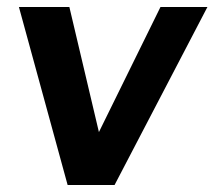

<svg xmlns="http://www.w3.org/2000/svg" viewBox="-20 -528 612 548"><path d="M34 -508H178L298 0H173ZM572 -508 307 0H188L438 -508Z"/></svg>

Font: Inclusive Sans
Style: Bold Italic
Weight: 700
Italic angle: -7°
Designer: Olivia King
Foundry: Olivia King
Version: Version 2.004